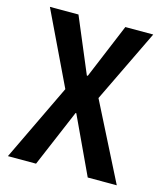

<svg xmlns="http://www.w3.org/2000/svg" viewBox="-101 -733 701 811"><g transform="rotate(15 250.0 -327.5)"><path d="M238 -250 132 0H9L170 -336L17 -655H142L243 -415H247L347 -655H469L315 -336L485 0H358L241 -250Z"/></g></svg>

Font: TypoPRO Lekton
Style: Bold
Weight: 700
Monospace: yes
Designer: Paolo Mazzetti, Luciano Perondi, Raffaele Flato, Elena Papassissa, Emilio Macchia, Michela Povoleri, Tobias Seemiller, R
Version: Version 34.000